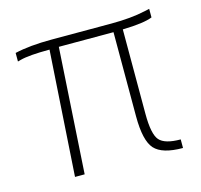

<svg xmlns="http://www.w3.org/2000/svg" viewBox="-82 -604 723 692"><g transform="rotate(-15 280.0 -258.0)"><path d="M385 -154V-468H181L152 0H116L146 -467Q69 -467 36 -458L25 -455V-487Q81 -500 162 -500H386Q459 -500 513 -512L531 -516V-484Q500 -471 420 -469V-154Q420 -78 440 -55Q460 -32 519 -32V0Q442 0 413.5 -31.5Q385 -63 385 -154Z"/></g></svg>

Font: Titillium Web[RUS by Daymarius]
Style: Regular
Weight: 200
Designer: Cyrillization by Daymarius
Foundry: Cyrillization by Daymarius
Version: Version 1.002 September 11, 2018